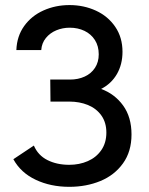

<svg xmlns="http://www.w3.org/2000/svg" viewBox="-20 -720 583 750"><path d="M32.2 -98.1 112.3 -151.4Q128.4 -113.3 165.3 -94.7Q202.1 -76.2 250.5 -76.2Q290 -76.2 323 -90.6Q356 -105 375.7 -133.5Q395.5 -162.1 395.5 -202.1Q395.5 -241.2 376.2 -268.6Q356.9 -295.9 324 -309.6Q291 -323.2 250.5 -323.2H177.2L176.3 -409.2H253.4Q285.2 -409.2 310.8 -420.9Q336.4 -432.6 351.1 -455.1Q365.7 -477.5 365.7 -507.8Q365.7 -540 350.8 -563.5Q335.9 -586.9 310.1 -599.4Q284.2 -611.8 252.4 -611.8Q224.6 -611.8 200 -601.6Q175.3 -591.3 159.2 -571.5Q143.1 -551.8 141.1 -524.4H43.9Q45.9 -578.6 74.5 -618.4Q103 -658.2 149.9 -679.2Q196.8 -700.2 251.5 -700.2Q307.1 -700.2 354.5 -678.5Q401.9 -656.7 430.2 -615.2Q458.5 -573.7 458.5 -517.6Q458.5 -468.8 436.8 -430.9Q415 -393.1 375 -372.6Q428.2 -353 460.9 -307.9Q493.7 -262.7 493.7 -194.8Q493.7 -127.9 460.4 -81.8Q427.2 -35.6 372.1 -12.9Q316.9 9.8 250.5 9.8Q177.7 9.8 119.4 -17.8Q61 -45.4 32.2 -98.1Z"/></svg>

Font: Acari Sans Medium
Style: Regular
Weight: 500
Designer: Alfredo Marco Pradil and Stefan Peev
Foundry: Hanken Design Co.
Version: Version 1.045